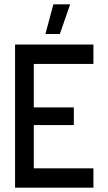

<svg xmlns="http://www.w3.org/2000/svg" viewBox="-20 -872 504 892"><path d="M50 0V-665H414V-575H137V-373H323V-291H137V-90H414V0ZM258 -714H191L228 -852H306Z"/></svg>

Font: Sulphur Point
Style: Bold
Weight: 700
Designer: Noponies / Dale Sattler
Foundry: Noponies
Version: Version 1.000; ttfautohint (v1.8)